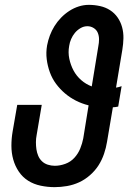

<svg xmlns="http://www.w3.org/2000/svg" viewBox="-20 -763 540 791"><path d="M205 8Q176 8 147.5 2Q119 -4 96 -18.5Q73 -33 57.5 -56Q42 -79 34.5 -106Q27 -133 27 -162.5Q27 -192 32 -221L51 -331H152L131 -207Q128 -192 128 -177Q128 -162 130 -148Q132 -134 137.5 -121Q143 -108 153 -98.5Q163 -89 177 -84.5Q191 -80 206 -80Q227 -80 249 -88Q271 -96 286.5 -113Q302 -130 310.5 -151Q319 -172 323 -193L345 -329Q317 -336 292.5 -348.5Q268 -361 247.5 -378.5Q227 -396 211 -417.5Q195 -439 185.5 -465Q176 -491 172.5 -519Q169 -547 174 -576Q178 -597 185.5 -617Q193 -637 204.5 -655.5Q216 -674 231.5 -690Q247 -706 265.5 -718Q284 -730 304.5 -736.5Q325 -743 346 -743Q369 -743 392 -738Q415 -733 433.5 -721Q452 -709 464.5 -691Q477 -673 483 -651Q489 -629 488.5 -605.5Q488 -582 484 -558L458 -402Q464 -403 470 -404.5Q476 -406 481 -408L467 -324Q462 -323 456.5 -322Q451 -321 445 -321L421 -179Q417 -154 408.5 -129Q400 -104 386 -82Q372 -60 351 -41.5Q330 -23 306 -12Q282 -1 256 3.5Q230 8 205 8ZM358 -407 385 -572Q388 -587 388 -601Q388 -615 383 -627.5Q378 -640 366 -647.5Q354 -655 340 -655Q325 -655 311.5 -647Q298 -639 288.5 -627.5Q279 -616 273 -602Q267 -588 265 -574Q260 -547 265.5 -521Q271 -495 283 -472.5Q295 -450 314.5 -433Q334 -416 358 -407Z"/></svg>

Font: Iosevka Semibold
Style: Italic
Weight: 600
Italic angle: -9°
Monospace: yes
Designer: Belleve Invis
Foundry: Belleve Invis
Version: Version 32.5.0; ttfautohint (v1.8.4)